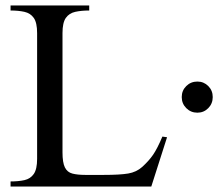

<svg xmlns="http://www.w3.org/2000/svg" viewBox="-20 -682 817 702"><path d="M590.8 -180.2 533.2 0H18.6V-18.6Q47.4 -18.6 69.3 -23.4Q91.3 -28.3 103.5 -45.9Q115.7 -63.5 115.7 -101.1V-561Q115.7 -599.1 103.5 -616.5Q91.3 -633.8 69.3 -638.7Q47.4 -643.6 18.6 -643.6V-662.1H306.2V-643.6Q277.3 -643.6 255.1 -638.7Q232.9 -633.8 220.7 -616.5Q208.5 -599.1 208.5 -561V-125Q208.5 -87.4 217.3 -69.8Q226.1 -52.2 244.6 -47.4Q263.2 -42.5 292 -42.5H358.9Q418.9 -42.5 448.7 -47.6Q478.5 -52.7 499.5 -71.3Q523.9 -93.3 539.6 -116Q555.2 -138.7 573.7 -182.6ZM757.8 -327.1Q757.8 -303.2 741.5 -286.6Q725.1 -270 701.7 -270Q677.7 -270 661.1 -286.6Q644.5 -303.2 644.5 -327.1Q644.5 -351.1 661.1 -367.4Q677.7 -383.8 701.7 -383.8Q725.1 -383.8 741.5 -367.4Q757.8 -351.1 757.8 -327.1Z"/></svg>

Font: BabelStone Roman
Style: Regular
Weight: 400
Designer: Walt Agee, Victor Gaultney, Peter Martin, Debbi Hosken, Becca Hirsbrunner (SIL); Andrew West (BabelStone)
Foundry: BabelStone
Version: Version 16.000